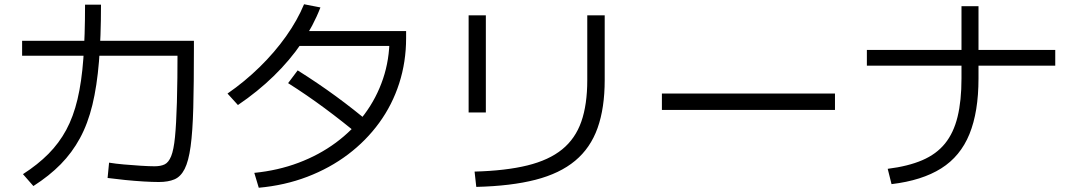

<svg xmlns="http://www.w3.org/2000/svg" viewBox="-20 -839 5040 903"><path d="M727 17Q697 17 655 14.5Q613 12 568.5 7.5Q524 3 486 -2L493 -74Q523 -69 563 -65.5Q603 -62 642.5 -59.5Q682 -57 707 -57Q736 -57 754.5 -66Q773 -75 785 -104.5Q797 -134 803 -194.5Q809 -255 812 -357.5Q815 -460 815 -617L855 -577H84V-647H892V-610Q892 -444 889 -332Q886 -220 876.5 -150.5Q867 -81 848.5 -44.5Q830 -8 800.5 4.5Q771 17 727 17ZM88 -20Q158 -65 208 -115.5Q258 -166 291.5 -228Q325 -290 344.5 -372Q364 -454 372 -563Q380 -672 380 -817H455Q455 -666 445.5 -550Q436 -434 414.5 -345.5Q393 -257 356 -189Q319 -121 265.5 -66.5Q212 -12 137 36Z M1176 -26Q1287 -37 1384 -73.5Q1481 -110 1559.5 -168Q1638 -226 1694.5 -302Q1751 -378 1781.5 -468.5Q1812 -559 1812 -660L1845 -623H1361V-693H1890V-660Q1890 -548 1857.5 -447Q1825 -346 1763.5 -261.5Q1702 -177 1616.5 -112.5Q1531 -48 1425 -7.5Q1319 33 1197 44ZM1050 -399Q1131 -455 1201.5 -524Q1272 -593 1325.5 -668.5Q1379 -744 1410 -819L1487 -804Q1454 -718 1398.5 -636.5Q1343 -555 1267.5 -481.5Q1192 -408 1099 -345ZM1676 -197Q1591 -268 1506.5 -330.5Q1422 -393 1335 -448L1380 -508Q1474 -449 1559.5 -386.5Q1645 -324 1724 -257Z M2212 -32Q2359 -36 2460.5 -61Q2562 -86 2624 -136.5Q2686 -187 2714 -267Q2742 -347 2742 -462V-767H2824V-463Q2824 -331 2790.5 -237Q2757 -143 2685 -83Q2613 -23 2498.5 6.5Q2384 36 2220 40ZM2184 -310V-767H2265V-310Z M3093 -322V-399H3907V-322Z M4155 -45Q4251 -57 4317.5 -85.5Q4384 -114 4424.5 -164Q4465 -214 4483.5 -289.5Q4502 -365 4502 -470V-810H4582V-470Q4582 -313 4539.5 -208.5Q4497 -104 4406.5 -47Q4316 10 4173 27ZM4057 -530V-604H4943V-530Z"/></svg>

Font: M PLUS 2
Style: Regular
Weight: 400
Designer: Coji Morishita
Foundry: UNDERFOREST DESIGN
Version: Version 1.001